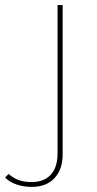

<svg xmlns="http://www.w3.org/2000/svg" viewBox="-106 -537 381 754"><path d="M18 197Q-13 197 -41 187.5Q-69 178 -86 160L-72 146Q-38 178 17 178Q67 178 93.5 149Q120 120 120 65V-517H140V70Q140 128 108 162.5Q76 197 18 197Z"/></svg>

Font: Montserrat
Style: Regular
Weight: 400
Designer: Julieta Ulanovsky
Foundry: Julieta Ulanovsky
Version: Version 8.000